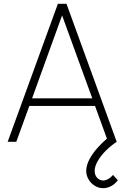

<svg xmlns="http://www.w3.org/2000/svg" viewBox="-20 -740 649 1002"><path d="M518 242Q495 242 474.8 229.5Q454.5 217 442.2 196.2Q430 175.5 430 152Q430 123 447 90.8Q464 58.5 493 27Q513.5 4.5 538 -16.5L476 -187H133L65 0H20L282 -720H327L589 0Q558 20.5 531.8 46.8Q505.5 73 489.8 100.8Q474 128.5 474 152Q474 174 487 188Q500 202 518 202Q531 202 544.8 194.2Q558.5 186.5 570 173L595 201Q579 221.5 559 231.8Q539 242 518 242ZM461.5 -227 304 -659.5 147.5 -227Z"/></svg>

Font: Vela Sans ExtLt
Style: Regular
Weight: 200
Designer: Principal design: Mikhail Sharanda - project Manrope.
Design modification: Ravid Balaliev
Foundry: Mikhail Sharanda
Version: Version 1.001